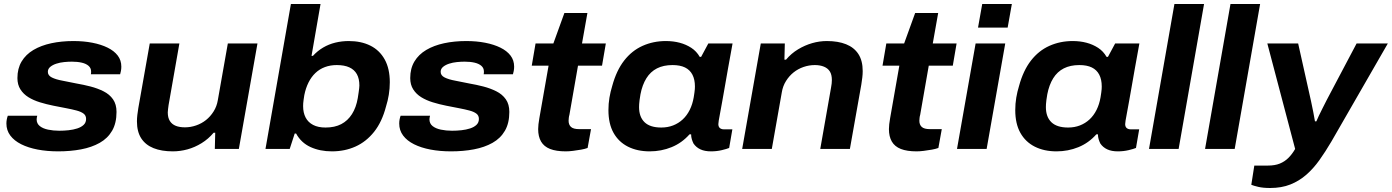

<svg xmlns="http://www.w3.org/2000/svg" viewBox="-20 -744 6952 959"><path d="M271 12Q215 12 168 3Q121 -6 86 -23.5Q51 -41 31.5 -67Q12 -93 12 -127Q12 -138 14 -148Q16 -158 19 -166H166Q165 -162 164 -157Q163 -152 163 -148Q163 -127 178.5 -114.5Q194 -102 220 -96.5Q246 -91 276 -91Q299 -91 322.5 -93.5Q346 -96 366 -102.5Q386 -109 398 -120.5Q410 -132 410 -150Q410 -167 397.5 -176.5Q385 -186 362.5 -192Q340 -198 311 -203.5Q282 -209 247 -216Q212 -223 179.5 -233Q147 -243 122 -258.5Q97 -274 82 -297.5Q67 -321 67 -354Q67 -402 88 -437Q109 -472 147 -494.5Q185 -517 236 -528Q287 -539 347 -539Q398 -539 441.5 -530.5Q485 -522 517.5 -506Q550 -490 568 -466.5Q586 -443 586 -411Q586 -400 584 -389.5Q582 -379 580 -373H434Q435 -378 435 -381.5Q435 -385 435 -387Q435 -404 422.5 -415Q410 -426 388.5 -431Q367 -436 339 -436Q321 -436 300.5 -434Q280 -432 261.5 -426Q243 -420 231 -410Q219 -400 219 -385Q219 -367 239 -357Q259 -347 292 -341Q325 -335 362 -327Q397 -321 432 -312Q467 -303 497 -288Q527 -273 544.5 -248Q562 -223 562 -185Q562 -129 540 -91Q518 -53 478 -30.5Q438 -8 385 2Q332 12 271 12Z M843 12Q787 12 747 -4Q707 -20 685.5 -53Q664 -86 664 -138Q664 -153 666 -170Q668 -187 671 -205L728 -527H876L822 -219Q821 -209 819.5 -200Q818 -191 818 -183Q818 -156 828.5 -139.5Q839 -123 858 -115.5Q877 -108 904 -108Q932 -108 959.5 -117.5Q987 -127 1009 -144.5Q1031 -162 1047 -187.5Q1063 -213 1068 -244L1118 -527H1266L1173 0H1053L1055 -81H1047Q1021 -50 987 -29Q953 -8 916.5 2Q880 12 843 12Z M1638 12Q1578 12 1531 -9.5Q1484 -31 1459 -77H1452L1427 0H1306L1433 -724H1581L1536 -465H1543Q1566 -490 1594 -506.5Q1622 -523 1654.5 -531Q1687 -539 1722 -539Q1784 -539 1830 -516Q1876 -493 1901.5 -447Q1927 -401 1927 -333Q1927 -302 1922 -271Q1917 -240 1908 -212Q1888 -135 1848.5 -85.5Q1809 -36 1755.5 -12Q1702 12 1638 12ZM1606 -107Q1652 -107 1684.5 -124Q1717 -141 1738 -174Q1759 -207 1767 -254Q1770 -272 1771.5 -283.5Q1773 -295 1774 -303Q1775 -311 1775 -317Q1775 -351 1762.5 -373.5Q1750 -396 1725 -407.5Q1700 -419 1662 -419Q1630 -419 1603 -409Q1576 -399 1555.5 -379.5Q1535 -360 1521 -332Q1507 -304 1500 -269Q1498 -256 1496.5 -246Q1495 -236 1494.5 -228.5Q1494 -221 1494 -214Q1494 -181 1506.5 -157Q1519 -133 1544 -120Q1569 -107 1606 -107Z M2233 12Q2177 12 2130 3Q2083 -6 2048 -23.5Q2013 -41 1993.5 -67Q1974 -93 1974 -127Q1974 -138 1976 -148Q1978 -158 1981 -166H2128Q2127 -162 2126 -157Q2125 -152 2125 -148Q2125 -127 2140.5 -114.5Q2156 -102 2182 -96.5Q2208 -91 2238 -91Q2261 -91 2284.5 -93.5Q2308 -96 2328 -102.5Q2348 -109 2360 -120.5Q2372 -132 2372 -150Q2372 -167 2359.5 -176.5Q2347 -186 2324.5 -192Q2302 -198 2273 -203.5Q2244 -209 2209 -216Q2174 -223 2141.5 -233Q2109 -243 2084 -258.5Q2059 -274 2044 -297.5Q2029 -321 2029 -354Q2029 -402 2050 -437Q2071 -472 2109 -494.5Q2147 -517 2198 -528Q2249 -539 2309 -539Q2360 -539 2403.5 -530.5Q2447 -522 2479.5 -506Q2512 -490 2530 -466.5Q2548 -443 2548 -411Q2548 -400 2546 -389.5Q2544 -379 2542 -373H2396Q2397 -378 2397 -381.5Q2397 -385 2397 -387Q2397 -404 2384.5 -415Q2372 -426 2350.5 -431Q2329 -436 2301 -436Q2283 -436 2262.5 -434Q2242 -432 2223.5 -426Q2205 -420 2193 -410Q2181 -400 2181 -385Q2181 -367 2201 -357Q2221 -347 2254 -341Q2287 -335 2324 -327Q2359 -321 2394 -312Q2429 -303 2459 -288Q2489 -273 2506.5 -248Q2524 -223 2524 -185Q2524 -129 2502 -91Q2480 -53 2440 -30.5Q2400 -8 2347 2Q2294 12 2233 12Z M2806 12Q2758 12 2727.5 0Q2697 -12 2682.5 -37Q2668 -62 2668 -99Q2668 -110 2669.5 -123.5Q2671 -137 2674 -154L2720 -416H2636L2655 -527H2744L2799 -679H2914L2887 -527H3006L2987 -416H2867L2824 -170Q2822 -164 2821 -155Q2820 -146 2820 -141Q2820 -121 2832 -110Q2844 -99 2873 -99H2932L2915 -5Q2902 0 2882 3.5Q2862 7 2842 9.5Q2822 12 2806 12Z M3225 12Q3163 12 3116.5 -11.5Q3070 -35 3044.5 -80.5Q3019 -126 3019 -194Q3019 -226 3024 -256Q3029 -286 3038 -315Q3059 -392 3097.5 -441.5Q3136 -491 3189.5 -515Q3243 -539 3306 -539Q3343 -539 3375 -530.5Q3407 -522 3433 -505Q3459 -488 3475 -460H3482L3518 -527H3639L3616 -400Q3608 -352 3600.5 -311.5Q3593 -271 3587.5 -238Q3582 -205 3577 -180.5Q3572 -156 3570 -142Q3568 -128 3568 -124Q3568 -111 3575.5 -104.5Q3583 -98 3596 -98H3638L3622 -5Q3610 0 3585 6Q3560 12 3531 12Q3500 12 3478.5 2Q3457 -8 3444 -27Q3439 -37 3435.5 -48.5Q3432 -60 3432 -73H3424Q3386 -30 3334.5 -9Q3283 12 3225 12ZM3283 -107Q3315 -107 3342 -117.5Q3369 -128 3390 -147.5Q3411 -167 3425 -195Q3439 -223 3445 -258Q3447 -271 3448.5 -281Q3450 -291 3450.5 -298.5Q3451 -306 3451 -312Q3451 -347 3438.5 -371Q3426 -395 3401.5 -407Q3377 -419 3339 -419Q3294 -419 3261.5 -402.5Q3229 -386 3208.5 -353Q3188 -320 3179 -273Q3176 -256 3174.5 -244Q3173 -232 3172.5 -224Q3172 -216 3172 -209Q3172 -160 3199.5 -133.5Q3227 -107 3283 -107Z M3687 0 3780 -527H3900L3898 -446H3906Q3932 -477 3966 -497.5Q4000 -518 4036.5 -528.5Q4073 -539 4110 -539Q4166 -539 4206 -523Q4246 -507 4267.5 -474Q4289 -441 4289 -389Q4289 -373 4287 -356.5Q4285 -340 4282 -321L4225 0H4077L4131 -307Q4133 -317 4134 -326.5Q4135 -336 4135 -344Q4135 -371 4125 -387Q4115 -403 4095.5 -411Q4076 -419 4050 -419Q4021 -419 3993.5 -409.5Q3966 -400 3944 -382.5Q3922 -365 3906 -339.5Q3890 -314 3885 -283L3835 0Z M4558 12Q4510 12 4479.5 0Q4449 -12 4434.5 -37Q4420 -62 4420 -99Q4420 -110 4421.5 -123.5Q4423 -137 4426 -154L4472 -416H4388L4407 -527H4496L4551 -679H4666L4639 -527H4758L4739 -416H4619L4576 -170Q4574 -164 4573 -155Q4572 -146 4572 -141Q4572 -121 4584 -110Q4596 -99 4625 -99H4684L4667 -5Q4654 0 4634 3.5Q4614 7 4594 9.5Q4574 12 4558 12Z M4865 -606 4886 -724H5034L5013 -606ZM4760 0 4853 -527H5001L4908 0Z M5257 12Q5195 12 5148.5 -11.5Q5102 -35 5076.5 -80.5Q5051 -126 5051 -194Q5051 -226 5056 -256Q5061 -286 5070 -315Q5091 -392 5129.5 -441.5Q5168 -491 5221.5 -515Q5275 -539 5338 -539Q5375 -539 5407 -530.5Q5439 -522 5465 -505Q5491 -488 5507 -460H5514L5550 -527H5671L5648 -400Q5640 -352 5632.5 -311.5Q5625 -271 5619.5 -238Q5614 -205 5609 -180.5Q5604 -156 5602 -142Q5600 -128 5600 -124Q5600 -111 5607.5 -104.5Q5615 -98 5628 -98H5670L5654 -5Q5642 0 5617 6Q5592 12 5563 12Q5532 12 5510.5 2Q5489 -8 5476 -27Q5471 -37 5467.5 -48.5Q5464 -60 5464 -73H5456Q5418 -30 5366.5 -9Q5315 12 5257 12ZM5315 -107Q5347 -107 5374 -117.5Q5401 -128 5422 -147.5Q5443 -167 5457 -195Q5471 -223 5477 -258Q5479 -271 5480.5 -281Q5482 -291 5482.5 -298.5Q5483 -306 5483 -312Q5483 -347 5470.5 -371Q5458 -395 5433.5 -407Q5409 -419 5371 -419Q5326 -419 5293.5 -402.5Q5261 -386 5240.5 -353Q5220 -320 5211 -273Q5208 -256 5206.5 -244Q5205 -232 5204.5 -224Q5204 -216 5204 -209Q5204 -160 5231.5 -133.5Q5259 -107 5315 -107Z M5719 0 5846 -724H5994L5867 0Z M5999 0 6126 -724H6274L6147 0Z M6324 195Q6289 195 6265.5 189.5Q6242 184 6230 179L6245 83H6313Q6348 83 6372.5 73Q6397 63 6415.5 44.5Q6434 26 6449 0L6310 -527H6464L6518 -285Q6523 -265 6528.5 -238Q6534 -211 6539.5 -184.5Q6545 -158 6548 -138H6555Q6559 -148 6567 -165Q6575 -182 6585.5 -202.5Q6596 -223 6606.5 -244Q6617 -265 6626 -281L6756 -527H6912L6630 -37Q6600 14 6570 56Q6540 98 6504.5 129Q6469 160 6425 177.5Q6381 195 6324 195Z"/></svg>

Font: Archivo SemiExpanded
Style: Bold Italic
Weight: 700
Width: 6
Italic angle: -10°
Designer: Hector Gatti
Foundry: Omnibus-Type
Version: Version 2.001